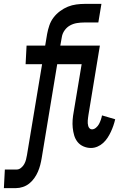

<svg xmlns="http://www.w3.org/2000/svg" viewBox="-100 -755 620 990"><path d="M-80 215 -75 119H-13Q-2 119 8.5 110.5Q19 102 25 91Q31 80 34 68.5Q37 57 39 45L117 -424H32L37 -520H133L143 -580Q147 -602 154.5 -624Q162 -646 176 -664.5Q190 -683 209.5 -697.5Q229 -712 250 -720.5Q271 -729 293.5 -732Q316 -735 338 -735H423L407 -639H333Q315 -639 296.5 -636Q278 -633 261.5 -624Q245 -615 233.5 -599Q222 -583 219 -565L211 -520H247L244 -448L242 -424H195L115 60Q112 78 107.5 95.5Q103 113 95.5 130.5Q88 148 76.5 164Q65 180 50.5 191.5Q36 203 18 209Q0 215 -18 215ZM369 8Q349 8 330.5 0Q312 -8 300 -23Q288 -38 282.5 -57Q277 -76 275 -96Q273 -116 274.5 -136.5Q276 -157 280 -178L321 -424H242L244 -448L247 -520H415L356 -162Q355 -155 354 -147.5Q353 -140 352.5 -133Q352 -126 352.5 -119Q353 -112 355 -105Q357 -98 362 -93Q367 -88 374 -88Q385 -88 395 -96.5Q405 -105 410.5 -115.5Q416 -126 420 -137.5Q424 -149 426 -160L494 -140Q490 -123 484.5 -107Q479 -91 471.5 -75Q464 -59 454.5 -44.5Q445 -30 432 -18Q419 -6 402.5 1Q386 8 369 8Z"/></svg>

Font: Iosevka Gothic
Style: Bold Italic
Weight: 700
Italic angle: -9°
Monospace: yes
Designer: Belleve Invis
Foundry: Belleve Invis
Version: Version 15.5.1; ttfautohint (v1.8.4)